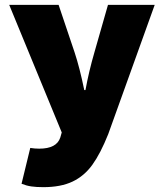

<svg xmlns="http://www.w3.org/2000/svg" viewBox="-20 -570 676 793"><path d="M69 189 105 41Q123 44 142 44Q214 44 229 -2L235 -23L18 -550H222L288 -354Q309 -291 328 -198H333Q347 -275 370 -354L426 -550H619L427 -16Q395 64 361.5 110.5Q328 157 279.5 180Q231 203 159 203Q130 203 109.5 200Q89 197 69 189Z"/></svg>

Font: Nebula Sans Black
Style: Regular
Weight: 900
Designer: Paul D. Hunt for Adobe (as Source Sans)
Foundry: Nebula Entertainment & Broadcasting LLC
Version: Version 1.010